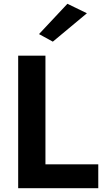

<svg xmlns="http://www.w3.org/2000/svg" viewBox="-20 -994 544 1014"><path d="M76 -700H220V-126H499V0H76ZM439 -924 259 -774 186 -814 336 -974Z"/></svg>

Font: Renner*
Style: Semi
Weight: 600
Version: Version 003.000 ; ttfautohint (v0.97) -l 8 -r 50 -G 200 -x 1